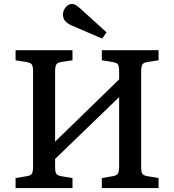

<svg xmlns="http://www.w3.org/2000/svg" viewBox="-20 -955 885 975"><path d="M499 -758.8 345.2 -825.2Q322.3 -835 311 -848.1Q299.8 -861.3 299.8 -882.8Q299.8 -901.4 313.7 -918.2Q327.6 -935.1 347.2 -935.1Q361.3 -935.1 387.2 -912.1L521 -791ZM59.1 0V-50.8L115.2 -60.1Q136.7 -63.5 142.3 -73.7Q147.9 -84 147.9 -110.8V-590.8Q147.9 -617.7 141.8 -627.2Q135.7 -636.7 112.8 -640.1L59.1 -648.9V-700.2H348.1V-648.9L290 -640.1Q270.5 -636.7 265.1 -626Q259.8 -615.2 259.8 -588.9V-235.8L585 -551.8V-590.8Q585 -617.7 579.1 -627.2Q573.2 -636.7 550.8 -640.1L497.1 -648.9V-700.2H785.2V-648.9L728 -640.1Q707.5 -636.7 702.1 -626Q696.8 -615.2 696.8 -588.9V-106.9Q696.8 -82.5 702.6 -73Q708.5 -63.5 730 -60.1L785.2 -50.8V0H497.1V-50.8L551.8 -60.1Q573.2 -63.5 579.1 -74Q585 -84.5 585 -110.8V-461.9L259.8 -147.9V-106.9Q259.8 -82.5 265.6 -73Q271.5 -63.5 292 -60.1L348.1 -50.8V0Z"/></svg>

Font: Literata Book Medium
Style: Regular
Weight: 500
Designer: Latin by Veronika Burian and Jose Scaglione. Greek by Irene Vlachou. Cyrillic by Vera Evstafieva
Foundry: TypeTogether
Version: Version 2.003;PS 002.003;hotconv 1.0.88;makeotf.lib2.5.64775